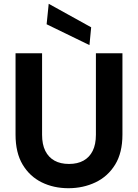

<svg xmlns="http://www.w3.org/2000/svg" viewBox="-20 -981 727 1013"><path d="M341 12Q263 12 200 -19Q137 -50 99.5 -112.5Q62 -175 62 -271V-700H202V-270Q202 -219 219 -185Q236 -151 267.5 -133.5Q299 -116 344 -116Q389 -116 420.5 -133.5Q452 -151 469 -185Q486 -219 486 -270V-700H626V-271Q626 -175 587.5 -112.5Q549 -50 484 -19Q419 12 341 12ZM452 -743 226 -853 237 -961 461 -837Z"/></svg>

Font: DM Sans 17pt ExtraBold
Style: Regular
Weight: 800
Version: Version 4.004;gftools[0.9.30]